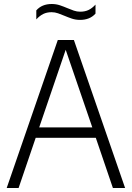

<svg xmlns="http://www.w3.org/2000/svg" viewBox="-20 -940 658 960"><path d="M13.5 0 269 -740H349.5L605.5 0H544.5L459 -251H158.5L73 0ZM176 -303H441.5L308.5 -691ZM380.5 -840.5Q358.5 -840.5 339.2 -847Q320 -853.5 302.5 -861Q286 -868 270.2 -873.5Q254.5 -879 238 -879Q214 -879 196 -870Q178 -861 161.5 -843V-888Q189.5 -920 238.5 -920Q260.5 -920 279.8 -913.5Q299 -907 316.5 -899.5Q333 -892.5 348.8 -887Q364.5 -881.5 381 -881.5Q405 -881.5 423 -890.2Q441 -899 457.5 -917V-872Q429.5 -840.5 380.5 -840.5Z"/></svg>

Font: Encode Sans SemiCondensed SemiCondensed Light
Style: Regular
Weight: 300
Width: 4
Designer: Multiple Designers
Foundry: Impallari Type
Version: Version 3.000; ttfautohint (v1.8.3) -l 8 -r 50 -G 200 -x 14 